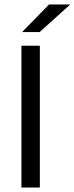

<svg xmlns="http://www.w3.org/2000/svg" viewBox="-20 -845 335 865"><path d="M159.5 0H76.5V-639H159.5ZM201 -825H295V-823.5L158.5 -700.5H80.5V-701.5Z"/></svg>

Font: Anek Telugu Medium
Style: Regular
Weight: 400
Version: Version 1.003